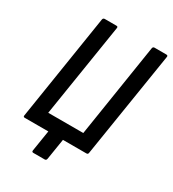

<svg xmlns="http://www.w3.org/2000/svg" viewBox="-190 -760 902 1001"><g transform="rotate(30 261.0 -259.5)"><path d="M169 136Q159 136 161 125L181 0H39Q29 0 31 -10L131 -645Q133 -655 143 -655H213Q223 -655 221 -645L132 -84H343L431 -645Q433 -655 442 -655H513Q524 -655 522 -645L421 -10Q420 0 410 0H269L249 125Q247 136 238 136Z"/></g></svg>

Font: Sofia Sans Condensed SemiBold
Style: Italic
Weight: 600
Italic angle: -9°
Version: Version 4.100